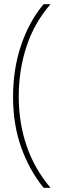

<svg xmlns="http://www.w3.org/2000/svg" viewBox="-20 -734 295 912"><path d="M42 -274Q42 -407 80.5 -520Q119 -633 187 -714H220Q143 -626 106 -513.5Q69 -401 69 -275Q69 -151 106.5 -41Q144 69 220 158H187Q119 74 80.5 -34.5Q42 -143 42 -274Z"/></svg>

Font: Noto Sans Cherokee Thin
Style: Regular
Weight: 100
Designer: Monotype Design Team
Foundry: Monotype Imaging Inc.
Version: Version 2.001; ttfautohint (v1.8.4.7-5d5b)